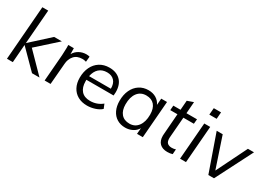

<svg xmlns="http://www.w3.org/2000/svg" viewBox="-3 -1498 3145 2268"><g transform="rotate(30 1569.5 -364.5)"><path d="M248 -260 503 0H401L158 -245L139 0H59L117 -736H197L160 -272L413 -502H518Z M892 -509 885 -436Q859 -444 833 -444Q760 -444 721 -398.5Q682 -353 678 -287L654 0H573L602 -362Q606 -430 606 -464Q606 -490 605 -503H681L682 -422Q706 -466 750.5 -490.5Q795 -515 847 -515Q873 -515 892 -509Z M996 -254V-234Q996 -151 1037 -105Q1078 -59 1156 -59Q1250 -59 1321 -117L1345 -58Q1313 -28 1260 -10.5Q1207 7 1153 7Q1080 7 1026.5 -23Q973 -53 944 -108Q915 -163 915 -236Q915 -318 945.5 -381.5Q976 -445 1032 -480Q1088 -515 1162 -515Q1258 -515 1314 -459.5Q1370 -404 1370 -300Q1370 -278 1367 -254ZM1002 -307H1299Q1300 -377 1264.5 -415Q1229 -453 1166 -453Q1100 -453 1058 -415.5Q1016 -378 1002 -307Z M1952 -503 1912 0H1833L1840 -81Q1816 -39 1771 -16Q1726 7 1673 7Q1609 7 1560.5 -22.5Q1512 -52 1485.5 -107Q1459 -162 1459 -236Q1459 -319 1488.5 -382Q1518 -445 1571.5 -480Q1625 -515 1695 -515Q1755 -515 1799.5 -488.5Q1844 -462 1866 -414L1873 -503ZM1854 -272Q1854 -358 1815 -403Q1776 -448 1703 -448Q1627 -448 1584 -391.5Q1541 -335 1541 -235Q1541 -152 1581 -105.5Q1621 -59 1694 -59Q1768 -59 1811 -116.5Q1854 -174 1854 -272Z M2190 -164 2189 -147Q2189 -100 2210 -81Q2231 -62 2270 -62Q2299 -62 2323 -71L2318 -3Q2288 7 2249 7Q2182 7 2145 -28.5Q2108 -64 2108 -133Q2108 -146 2109 -153L2131 -439H2033L2038 -503H2136L2146 -632L2229 -661L2217 -503H2361L2355 -439H2212Z M2460 -503H2541L2501 0H2420ZM2566 -716 2559 -624H2459L2467 -716Z M3139 -502 2883 0H2806L2630 -502H2712L2851 -87L3056 -502Z"/></g></svg>

Font: Muli
Style: Italic
Weight: 400
Italic angle: -4.541°
Designer: Vernon Adams
Foundry: Vernon Adams
Version: Version 2.001